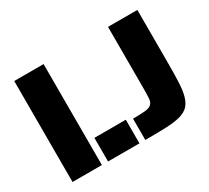

<svg xmlns="http://www.w3.org/2000/svg" viewBox="-135 -911 1235 1133"><g transform="rotate(-30 483.0 -344.0)"><path d="M65 -688H265V0H65ZM307 -161H521V0H307ZM561 -145Q615 -145 644 -148Q673 -151 686.5 -163.5Q700 -176 702 -200Q704 -232 704 -266V-688H904V-334Q904 -238 901 -187Q898 -136 888 -102Q877 -65 855.5 -44.5Q834 -24 796 -14Q761 -5 708.5 -2.5Q656 0 561 0Z"/></g></svg>

Font: Saira Stencil
Style: Regular
Weight: 400
Designer: Hector Gatti with collaboration of the Omnibus-Type team
Foundry: Omnibus-Type
Version: Version 1.003